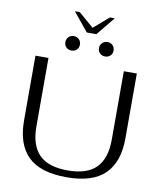

<svg xmlns="http://www.w3.org/2000/svg" viewBox="-106 -1098 1001 1192"><g transform="rotate(10 394.5 -502.0)"><path d="M75 -291V-700H157V-268Q157 -151 214 -92Q271 -33 395 -33Q517 -33 574.5 -91.5Q632 -150 632 -268V-700H714V-291Q714 -143 637 -66.5Q560 10 395 10Q229 10 152 -66Q75 -142 75 -291ZM268 -1014H299L394 -932L489 -1014H520L424 -897H364ZM243 -815Q243 -835 256.5 -848Q270 -861 289 -861Q309 -861 322 -848Q335 -835 335 -815Q335 -795 322 -782.5Q309 -770 289 -770Q269 -770 256 -783Q243 -796 243 -815ZM455 -815Q455 -835 468.5 -848Q482 -861 501 -861Q521 -861 534 -848Q547 -835 547 -815Q547 -795 534 -782.5Q521 -770 501 -770Q481 -770 468 -783Q455 -796 455 -815Z"/></g></svg>

Font: Fahkwang Light
Style: Regular
Weight: 300
Version: Version 1.000; ttfautohint (v1.6)